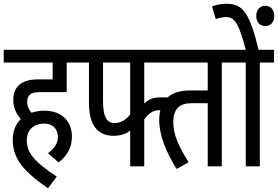

<svg xmlns="http://www.w3.org/2000/svg" viewBox="-20 -888 1484 1025"><path d="M236 -70 293 -21C342 -59 364 -104 364 -159C364 -229 321 -297 217 -297C192 -297 169 -293 148 -286C134 -302 125 -323 125 -343C125 -378 144 -396 186 -396H336V-554H411V-622H0V-554H261V-464H179C93 -464 51 -423 51 -355C51 -314 66 -281 91 -252C64 -226 48 -189 48 -142C48 -42 104 26 236 117L283 55C158 -28 123 -75 123 -140C123 -192 158 -228 215 -228C269 -228 289 -193 289 -156C289 -122 269 -95 236 -70Z M835 -300H902V-368H834C794 -368 770 -355 750 -335V-554H857V-622H399V-554H455V-338C455 -222 500 -163 586 -163C621 -163 652 -172 675 -191V0H750V-251C777 -285 796 -300 835 -300ZM675 -554V-277C653 -249 624 -231 593 -231C553 -231 530 -257 530 -350V-554Z M1164 -554H1240V-622H797V-554H1089V-405H992C892 -405 830 -356 830 -247C830 -164 868 -74 923 14L987 -22C936 -102 905 -169 905 -235C905 -309 941 -337 1002 -337H1089V0H1164Z M1367 -554H1443V-622H1228V-554H1292V0H1367Z M1294 -615H1362C1314 -817 1278 -868 1189 -868C1163 -868 1137 -863 1112 -854L1132 -786C1150 -793 1170 -797 1187 -797C1236 -797 1257 -756 1294 -615ZM1348 -803C1348 -771 1366 -749 1396 -749C1427 -749 1444 -771 1444 -803C1444 -834 1427 -857 1396 -857C1366 -857 1348 -834 1348 -803Z"/></svg>

Font: Noto Sans Devanagari ExtraCondensed
Style: Regular
Weight: 400
Width: 2
Designer: Jelle Bosma - Monotype Design Team
Foundry: Monotype Imaging Inc.
Version: Version 2.004